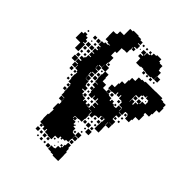

<svg xmlns="http://www.w3.org/2000/svg" viewBox="-248 -1040 1211 1211"><g transform="rotate(45 357.0 -435.0)"><path d="M252 -53H236V-69H251V-71H224V-99H222V-143H228V-167H229V-187H220V-235H230V-254H227V-282H226V-259H202V-283H225V-286H199V-313H196V-342H195V-368H192V-353H176V-369H191V-377H170V-403H166V-439H168V-458H161V-467H140V-491H137V-468H111V-494H134V-499H112V-523H134V-531H114V-551H134V-561H141V-584H161V-589H142V-613H160V-618H141V-644H160V-652H145V-670H159V-676H139V-706H159V-716H184V-721H244V-683H266V-639H262V-618H291V-586H319V-559H322V-530H353V-502H384V-521H404V-501H385V-500H413V-494H437V-476H445V-490H463V-476H478V-487H490V-475H479V-469H495V-470H501V-494H527V-498H501V-522H495V-527H470V-550H464V-531H444V-549H438V-527H411V-524H377V-558H402V-593H408V-617H433V-652H438V-677H466V-709H491V-714H515V-720H573V-719H575V-720H604V-721H664V-710H683V-706H709V-681H714V-641H691V-604H686V-579H652V-565H658V-517H627V-488H621V-464H587V-488H581V-474H567V-488H581V-496H561V-494H559V-466H533V-463H556V-439H534V-411V-406H559V-376H534V-375H558V-347H531V-319H532V-283H496V-319H497V-348H500V-371H476V-370H493V-352H475V-369H468V-347H443V-342H436V-319H412V-342H408V-319H412V-283H409V-256H382V-253H354V-251H352V-235H355V-250H373V-232H358V-229H382V-210H390V-215H398V-207H393V-198H411V-174H417V-168H440V-195H468V-167H441V-134H439V-106H419V-96H399V-86H389V-96H379V-76H352V-73V-43H316V-47H290V-68H284V-51H264V-68H252ZM135 -680H113V-702H135ZM104 -681H84V-701H104ZM39 -686H29V-696H39ZM79 -586H49V-604H7V-658H23V-672H45V-658H61V-641H74V-621H61V-616H79ZM131 -654H117V-668H131ZM164 -655V-666H163V-655ZM98 -657H90V-665H98ZM531 -584V-560H555H533V-582H555V-560H562V-583H581V-590H563V-612H585V-594H589V-616H616V-619V-640H613V-647H590V-662H586V-649H565V-640H557V-618H532V-613H531ZM106 -619H82V-643H106ZM136 -619H112V-643H136ZM281 -624H267V-638H281ZM581 -624H567V-638H581ZM607 -628H601V-634H607ZM256 -589H234V-584H257V-613H237H256ZM554 -591H534V-611H554ZM103 -592H85V-610H103ZM133 -592H115V-610H133ZM79 -556H49V-586H79ZM313 -382H296V-377H320V-356H325V-370H343V-356H356V-369H372V-353H359V-351H380V-375H405V-379H382V-403H405V-408H381V-432H375V-410H353V-431H349V-406H319V-431H314V-469H292V-493H314V-496H289V-523H286V-559H289V-584H257V-558H234V-554H257V-528H234V-523H256V-499H232V-521H228V-498H231V-471H232V-493H256V-469H234V-467H260V-442H265V-433H286V-409H265V-403H286V-383H295V-400H313ZM231 -561V-581H229V-561ZM131 -564H117V-578H131ZM101 -564H87V-578H101ZM279 -566H269V-576H279ZM104 -531H84V-551H104ZM283 -532H265V-550H283ZM109 -496H79V-526H109ZM285 -500H263V-522H285ZM433 -502H415V-520H433ZM492 -503H476V-519H492ZM529 -470V-494H527V-470ZM281 -474H267V-488H281ZM134 -441H114V-461H134ZM313 -442H295V-460H313ZM282 -443H266V-459H282ZM161 -444H147V-458H161ZM580 -445H568V-457H580ZM551 -414H537V-428H551ZM160 -415H148V-427H160ZM310 -415H298V-427H310ZM580 -415H568V-427H580ZM341 -384H327V-398H341ZM161 -384H147V-398H161ZM371 -384H357V-398H371ZM530 -348V-371H528V-348ZM384 -345H405V-347H384ZM493 -322H475V-340H493ZM193 -322H175V-340H193ZM461 -324H447V-338H461ZM460 -295H448V-307H460ZM490 -295H478V-307H490ZM429 -296H419V-306H429ZM466 -259H442V-283H466ZM433 -262H415V-280H433ZM492 -263H476V-279H492ZM499 -226H469V-256H499ZM459 -236H449V-246H459ZM397 -238H391V-244H397ZM459 -206H449V-216H459ZM430 -175H418V-187H430ZM466 -139H442V-163H466ZM464 -111H444V-131H464ZM479 24H429V18H405V14H379V-16H405V-20H411V-44H430V-55H436V-79H442V-103H466V-79H472V-55H478V-26H479ZM430 -55H418V-67H430ZM369 -56H359V-66H369ZM397 -58H391V-64H397ZM255 -20H233V-42H255ZM314 -21H294V-41H314ZM342 -23H326V-39H342ZM282 -23H266V-39H282ZM397 -28H391V-34H397ZM375 10H353V-12H375ZM312 7H296V-9H312ZM340 5H328V-7H340ZM279 4H269V-6H279ZM259 -719H195V-724H170V-731H147V-760H146V-802H172V-806H177V-831H211V-857V-887H234V-894H280V-890H306V-865V-882H328V-860H311V-855H331V-827H311V-820H326V-802H308V-817H305V-793H303V-765H275V-763H259ZM426 -762H388V-791H387V-829H365V-853H389V-831H393V-855H414V-864H400V-878H414V-864H426V-882H448V-870V-890H486V-870H496V-865H521V-838H524V-828H544V-795H571V-767H543V-794H542V-766H518V-760H476V-763H449V-767H426ZM353 -865H341V-877H353ZM383 -865H371V-877H383ZM350 -838H344V-844H350ZM387 -801H367V-821H387ZM475 -743H459V-759H475ZM535 -743H519V-759H535ZM503 -745H491V-757H503ZM562 -746H552V-756H562Z"/></g></svg>

Font: Rubik Storm
Style: Regular
Weight: 400
Designer: Hubert and Fischer, NaN
Foundry: Hubert and Fischer, NaN
Version: Version 2.201